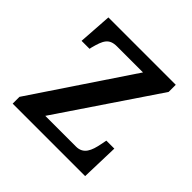

<svg xmlns="http://www.w3.org/2000/svg" viewBox="-142 -668 800 800"><g transform="rotate(45 258.0 -268.0)"><path d="M35 0H462L467 -167H420L415 -142C406 -95 392 -60 348 -60H167L460 -494V-536H63L53 -388H100L102 -398C116 -451 127 -476 174 -476H327L35 -40Z"/></g></svg>

Font: Noto Serif Vithkuqi Medium
Style: Regular
Weight: 500
Version: Version 1.005